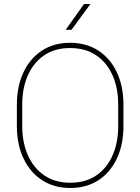

<svg xmlns="http://www.w3.org/2000/svg" viewBox="-20 -936 706 966"><path d="M601.1 -408.7V-302.2Q601.1 -209.5 568.4 -139.2Q535.6 -68.8 475.6 -29.5Q415.5 9.8 333.5 9.8Q252 9.8 191.7 -29.5Q131.3 -68.8 98.1 -139.2Q64.9 -209.5 64.9 -302.2V-408.7Q64.9 -501.5 97.9 -571.8Q130.9 -642.1 190.9 -681.4Q251 -720.7 332.5 -720.7Q414.6 -720.7 474.9 -681.4Q535.2 -642.1 568.1 -571.8Q601.1 -501.5 601.1 -408.7ZM574.7 -302.2V-409.7Q574.7 -493.2 546.1 -557.4Q517.6 -621.6 463.4 -658Q409.2 -694.3 332.5 -694.3Q256.3 -694.3 202.6 -658Q148.9 -621.6 120.4 -557.4Q91.8 -493.2 91.8 -409.7V-302.2Q91.8 -218.8 120.6 -154.3Q149.4 -89.8 203.4 -53.2Q257.3 -16.6 333.5 -16.6Q410.2 -16.6 464.1 -53.2Q518.1 -89.8 546.4 -154.3Q574.7 -218.8 574.7 -302.2ZM310.5 -786.1 402.8 -916H435.1L339.8 -786.1Z"/></svg>

Font: Vazirmatn UI Thin
Style: Regular
Weight: 100
Designer: Saber Rastikerdar
Foundry: Saber Rastikerdar
Version: Version 33.003